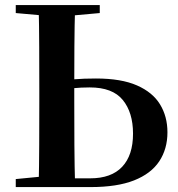

<svg xmlns="http://www.w3.org/2000/svg" viewBox="-20 -761 723 781"><path d="M211.1 0V-35.6H346.8Q432.8 -35.6 476.9 -82.5Q521.1 -129.3 521.1 -217.4Q521.1 -303.5 479.4 -354.4Q437.8 -405.4 345.1 -405.4Q309.9 -405.4 276.3 -402.1Q242.7 -398.9 210.4 -391.2V-427.5Q244.8 -435.3 282.6 -438.5Q320.5 -441.7 370.2 -441.7Q473.5 -441.7 537.3 -413.5Q601.2 -385.4 631.1 -336.2Q661.1 -287 661.1 -222.8Q661.1 -155 627.7 -104.7Q594.3 -54.5 525.3 -27.2Q456.2 0 348 0ZM137.2 0Q139.2 -86.6 139.5 -173.3Q139.9 -259.9 139.9 -346.1V-393.6Q139.9 -481.3 139.5 -568.4Q139.2 -655.6 137.2 -740.5H285.6Q283.1 -654.9 282.6 -571Q282.1 -487.1 282.1 -417.5V-346.1Q282.1 -258.5 282.6 -171.8Q283.1 -85.2 285.6 0ZM44.1 -707.9V-740.5H385.8V-707.9L233.9 -694.2H197.5ZM44.1 0V-32.6L196 -47.3H211.1V0Z"/></svg>

Font: Noto Serif HK
Style: Regular
Weight: 200
Designer: Ryoko NISHIZUKA 西塚涼子 (kana & ideographs); Frank Grießhammer (Latin, Greek & Cyrillic); Wenlong ZHANG 张文龙 (bopomofo); San
Foundry: Adobe
Version: Version 2.001;hotconv 1.1.0;makeotfexe 2.6.0